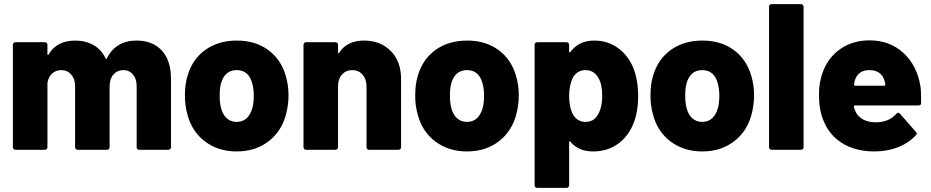

<svg xmlns="http://www.w3.org/2000/svg" viewBox="-20 -720 4474 923"><path d="M42 -12V-505Q42 -510 45.5 -513.5Q49 -517 54 -517H196Q201 -517 204.5 -513.5Q208 -510 208 -505V-460Q208 -456 210 -455.5Q212 -455 214 -459Q253 -525 342 -525Q392 -525 430 -503Q468 -481 488 -439Q491 -433 494 -440Q515 -482 551 -503.5Q587 -525 636 -525Q714 -525 758 -477Q802 -429 802 -342V-12Q802 -7 798.5 -3.5Q795 0 790 0H649Q644 0 640.5 -3.5Q637 -7 637 -12V-306Q637 -340 619.5 -361.5Q602 -383 573 -383Q544 -383 525.5 -362Q507 -341 507 -306V-12Q507 -7 503.5 -3.5Q500 0 495 0H353Q348 0 344.5 -3.5Q341 -7 341 -12V-306Q341 -340 322.5 -361.5Q304 -383 275 -383Q248 -383 230 -366Q212 -349 208 -321V-12Q208 -7 204.5 -3.5Q201 0 196 0H54Q49 0 45.5 -3.5Q42 -7 42 -12Z M881 -170Q869 -211 869 -260Q869 -317 882 -357Q905 -436 967.5 -480.5Q1030 -525 1119 -525Q1206 -525 1267.5 -481Q1329 -437 1353 -358Q1367 -311 1367 -262Q1367 -218 1356 -174Q1335 -90 1271.5 -41Q1208 8 1118 8Q1029 8 965.5 -40Q902 -88 881 -170ZM1042 -203Q1050 -170 1069.5 -152Q1089 -134 1118 -134Q1175 -134 1194 -203Q1200 -229 1200 -260Q1200 -291 1193 -318Q1176 -383 1118 -383Q1060 -383 1042 -318Q1036 -294 1036 -260Q1036 -229 1042 -203Z M1439 -12V-505Q1439 -510 1442.5 -513.5Q1446 -517 1451 -517H1593Q1598 -517 1601.5 -513.5Q1605 -510 1605 -505V-468Q1605 -464 1606.5 -463.5Q1608 -463 1610 -466Q1648 -525 1730 -525Q1809 -525 1858.5 -475Q1908 -425 1908 -341V-12Q1908 -7 1904.5 -3.5Q1901 0 1896 0H1754Q1749 0 1745.5 -3.5Q1742 -7 1742 -12V-305Q1742 -339 1723 -361Q1704 -383 1674 -383Q1643 -383 1624 -361.5Q1605 -340 1605 -305V-12Q1605 -7 1601.5 -3.5Q1598 0 1593 0H1451Q1446 0 1442.5 -3.5Q1439 -7 1439 -12Z M1988 -170Q1976 -211 1976 -260Q1976 -317 1989 -357Q2012 -436 2074.5 -480.5Q2137 -525 2226 -525Q2313 -525 2374.5 -481Q2436 -437 2460 -358Q2474 -311 2474 -262Q2474 -218 2463 -174Q2442 -90 2378.5 -41Q2315 8 2225 8Q2136 8 2072.5 -40Q2009 -88 1988 -170ZM2149 -203Q2157 -170 2176.5 -152Q2196 -134 2225 -134Q2282 -134 2301 -203Q2307 -229 2307 -260Q2307 -291 2300 -318Q2283 -383 2225 -383Q2167 -383 2149 -318Q2143 -294 2143 -260Q2143 -229 2149 -203Z M2550 171V-505Q2550 -510 2553.5 -513.5Q2557 -517 2562 -517H2704Q2709 -517 2712.5 -513.5Q2716 -510 2716 -505V-472Q2716 -469 2718 -468.5Q2720 -468 2722 -470Q2762 -525 2837 -525Q2905 -525 2957 -484.5Q3009 -444 3032 -373Q3048 -321 3048 -257Q3048 -187 3027 -131Q3003 -67 2952 -29.5Q2901 8 2831 8Q2760 8 2722 -39Q2720 -42 2718 -41Q2716 -40 2716 -37V171Q2716 176 2712.5 179.5Q2709 183 2704 183H2562Q2557 183 2553.5 179.5Q2550 176 2550 171ZM2735 -169Q2756 -134 2794 -134Q2836 -134 2855 -170Q2875 -205 2875 -260Q2875 -314 2857 -345Q2836 -383 2794 -383Q2754 -383 2733 -345Q2716 -309 2716 -259Q2716 -203 2735 -169Z M3119 -170Q3107 -211 3107 -260Q3107 -317 3120 -357Q3143 -436 3205.5 -480.5Q3268 -525 3357 -525Q3444 -525 3505.5 -481Q3567 -437 3591 -358Q3605 -311 3605 -262Q3605 -218 3594 -174Q3573 -90 3509.5 -41Q3446 8 3356 8Q3267 8 3203.5 -40Q3140 -88 3119 -170ZM3280 -203Q3288 -170 3307.5 -152Q3327 -134 3356 -134Q3413 -134 3432 -203Q3438 -229 3438 -260Q3438 -291 3431 -318Q3414 -383 3356 -383Q3298 -383 3280 -318Q3274 -294 3274 -260Q3274 -229 3280 -203Z M3677 -12V-688Q3677 -693 3680.5 -696.5Q3684 -700 3689 -700H3831Q3836 -700 3839.5 -696.5Q3843 -693 3843 -688V-12Q3843 -7 3839.5 -3.5Q3836 0 3831 0H3689Q3684 0 3680.5 -3.5Q3677 -7 3677 -12Z M3938 -142Q3917 -192 3917 -267Q3917 -320 3933 -367Q3959 -442 4019 -484Q4079 -526 4160 -526Q4257 -526 4323 -465.5Q4389 -405 4405 -304Q4408 -286 4408 -233V-225Q4408 -213 4395 -213H4090Q4085 -213 4085 -208Q4085 -199 4095 -179Q4107 -157 4131.5 -144.5Q4156 -132 4190 -132Q4253 -132 4289 -173Q4294 -178 4298 -178Q4303 -178 4306 -174L4383 -86Q4387 -83 4387 -78Q4387 -74 4383 -70Q4348 -32 4296.5 -12Q4245 8 4184 8Q4094 8 4030 -31Q3966 -70 3938 -142ZM4090 -308H4232Q4236 -308 4236 -312Q4236 -321 4232 -332Q4225 -357 4206.5 -370Q4188 -383 4160 -383Q4106 -383 4090 -335Q4086 -326 4086 -313Q4086 -308 4090 -308Z"/></svg>

Font: Barlow GEO ExtraBold
Style: Regular
Weight: 800
Designer: Jeremy Tribby
Foundry: Tribby Type
Version: Version 1.408